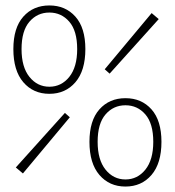

<svg xmlns="http://www.w3.org/2000/svg" viewBox="-20 -672 640 704"><path d="M161 -328Q102 -328 65.5 -370.5Q29 -413 29 -492Q29 -570 65.5 -611Q102 -652 161 -652Q220 -652 256.5 -611Q293 -570 293 -492Q293 -413 256.5 -370.5Q220 -328 161 -328ZM161 -354Q205 -354 234 -390Q263 -426 263 -492Q263 -559 234 -592.5Q205 -626 161 -626Q117 -626 88 -592.5Q59 -559 59 -492Q59 -426 88 -390Q117 -354 161 -354ZM64 -36 38 -58 218 -258 236 -242ZM382 -402 364 -418 536 -624 562 -602ZM440 12Q381 12 344.5 -30.5Q308 -73 308 -152Q308 -230 344.5 -271Q381 -312 440 -312Q499 -312 535.5 -271Q572 -230 572 -152Q572 -73 535.5 -30.5Q499 12 440 12ZM440 -14Q484 -14 513 -50Q542 -86 542 -152Q542 -219 513 -252.5Q484 -286 440 -286Q396 -286 367 -252.5Q338 -219 338 -152Q338 -86 367 -50Q396 -14 440 -14Z"/></svg>

Font: Source Code Pro ExtraLight
Style: Regular
Weight: 200
Monospace: yes
Designer: Paul D. Hunt, Teo Tuominen
Foundry: Adobe Systems Incorporated
Version: Version 2.030;PS 1.000;hotconv 16.6.51;makeotf.lib2.5.65220